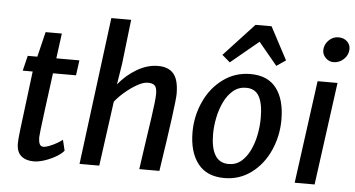

<svg xmlns="http://www.w3.org/2000/svg" viewBox="-55 -930 1919 1037"><g transform="rotate(5 904.5 -411.5)"><path d="M160 8Q118 8 92.5 -13.5Q67 -35 67 -82Q67 -103.5 73 -153L113 -475H59L79 -557H131L164 -693H252L234 -557H359L348 -475H223Q206 -348 196.5 -274.2Q187 -200.5 183 -166.2Q179 -132 179 -124Q179 -102.5 184.8 -88.8Q190.5 -75 207 -75Q218 -75 237.2 -82.5Q256.5 -90 276.2 -101Q296 -112 308 -122L322 -64Q308.5 -47 280.5 -30.5Q252.5 -14 219.8 -3Q187 8 160 8Z M408.5 0 511 -799.5H618.5L590.5 -559L572.5 -445.5Q615 -498 671.5 -531Q728 -564 785.5 -564Q842 -564 870 -531Q898 -498 898 -422Q898 -370.5 841.5 0H732.5Q741.5 -63 748 -108.5Q754.5 -154 760.5 -194.5Q766.5 -235 773.5 -282.5Q780.5 -331.5 784 -363Q787.5 -394.5 787.5 -413Q787.5 -446 776 -457.5Q764.5 -469 738.5 -469Q713.5 -469 679.8 -449.8Q646 -430.5 614.2 -403Q582.5 -375.5 563.5 -350.5L515.5 0Z M1194 8Q1098 8 1049.8 -54.5Q1001.5 -117 1001.5 -225Q1001.5 -312.5 1038 -391.5Q1073.5 -469 1138.8 -516.5Q1204 -564 1286.5 -564Q1380.5 -564 1427.2 -503Q1474 -442 1474 -332.5Q1474 -244.5 1439 -166Q1404 -87.5 1340 -39.8Q1276 8 1194 8ZM1210.5 -69.5Q1249.5 -69.5 1278 -93.2Q1306.5 -117 1325.2 -156Q1344 -195 1353 -241.2Q1362 -287.5 1362 -332.5Q1362 -410 1340.2 -449Q1318.5 -488 1269.5 -488Q1229.5 -488 1200 -463.5Q1170.5 -439 1151.2 -399.5Q1132 -360 1122.5 -313.5Q1113 -267 1113 -223.5Q1113 -148.5 1137 -109Q1161 -69.5 1210.5 -69.5ZM1169 -617 1126 -654 1290 -831H1377L1471 -654L1421 -620L1320 -742Z M1575 0 1650.5 -557H1758.5L1683 0ZM1726.5 -667Q1703 -667 1684.8 -684.5Q1666.5 -702 1666.5 -726.5Q1666.5 -756.5 1689.2 -779.8Q1712 -803 1742.5 -803Q1770.5 -803 1788.8 -786.5Q1807 -770 1807 -745Q1807 -713.5 1783 -690.2Q1759 -667 1726.5 -667Z"/></g></svg>

Font: Merriweather Sans Italic
Style: Regular
Weight: 400
Italic angle: -7.5°
Designer: Eben Sorkin
Foundry: Eben Sorkin
Version: Version 1.008; ttfautohint (v1.7.19-72a1) -l 8 -r 50 -G 200 